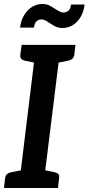

<svg xmlns="http://www.w3.org/2000/svg" viewBox="-23 -947 446 967"><path d="M71 0 159 -721H283L194 0ZM-3 0 3 -52Q5 -64 12 -70Q19 -76 31 -79L96 -92L97 0ZM168 0 192 -92 254 -79Q266 -76 271 -70Q276 -64 275 -52L269 0ZM186 -721 162 -629 100 -642Q89 -645 83.5 -651.5Q78 -658 79 -670L86 -721ZM357 -721 351 -670Q349 -658 342 -651.5Q335 -645 323 -642L257 -629V-721ZM296 -884Q311 -884 321.5 -893Q332 -902 335 -924H403Q397 -872 366 -839Q335 -806 290 -806Q269 -806 250.5 -816.5Q232 -827 216 -838Q200 -849 186 -849Q170 -849 160.5 -839.5Q151 -830 148 -808H78Q84 -859 115.5 -893Q147 -927 192 -927Q213 -927 231.5 -916.5Q250 -906 266.5 -895Q283 -884 296 -884Z"/></svg>

Font: Aleo SemiBold
Style: Italic
Weight: 600
Italic angle: -7°
Designer: Alessio Laiso
Foundry: Alessio Laiso
Version: Version 2.001;gftools[0.9.29]